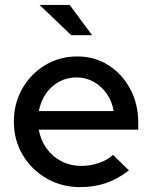

<svg xmlns="http://www.w3.org/2000/svg" viewBox="-20 -745 613 774"><path d="M302.7 9.3Q228.1 9.3 167.5 -25.8Q106.9 -60.9 71.4 -120.8Q35.9 -180.7 35.9 -254.8Q35.9 -328.3 69.9 -387.8Q103.9 -447.4 162 -482.5Q220.1 -517.5 291.4 -517.5Q361.7 -517.5 417.1 -482.2Q472.5 -446.8 504.9 -386.4Q537.3 -325.9 537.3 -250.4V-222.4H136.3Q143.7 -180.5 167.2 -147.4Q190.6 -114.3 227.2 -95.3Q263.8 -76.3 307.2 -76.3Q344.4 -76.3 378.5 -87.9Q412.5 -99.4 435.8 -120.6L499.7 -58Q455.4 -23.8 407.8 -7.2Q360.2 9.3 302.7 9.3ZM136.8 -297.3H438.2Q431.6 -336.7 410.2 -367.2Q388.8 -397.7 357.6 -415.3Q326.4 -432.8 289.1 -432.8Q231.5 -432.8 189.8 -395.3Q148.1 -357.8 136.8 -297.3ZM267.2 -603.2 139.4 -725.1H260.8L351.3 -603.2Z"/></svg>

Font: Red Hat Display VF
Style: Regular
Weight: 300
Designer: Pentagram, MCKL
Foundry: Pentagram, MCKL
Version: Version 1.023